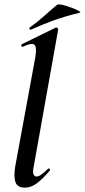

<svg xmlns="http://www.w3.org/2000/svg" viewBox="-20 -852 388 881"><path d="M94 9Q60 9 51 -16Q42 -41 50 -89L142 -589Q150 -637 137.5 -647Q125 -657 84 -637Q80 -636 78 -642Q76 -648 80 -649L235 -725Q240 -727 244 -723Q248 -719 247 -717L135 -89Q129 -61 134 -51.5Q139 -42 147 -42Q158 -42 171 -52Q184 -62 200 -77Q204 -81 208 -77Q212 -73 208 -69Q177 -32 150 -11.5Q123 9 94 9ZM122 -716Q118 -714 115.5 -719.5Q113 -725 117 -726Q153 -752 183 -779Q213 -806 242 -830Q247 -834 266.5 -829.5Q286 -825 307.5 -817Q329 -809 341.5 -802Q354 -795 344 -793Q277 -777 225 -758Q173 -739 122 -716Z"/></svg>

Font: Cormorant Light
Style: Italic
Weight: 300
Italic angle: -10°
Designer: Christian Thalmann (Catharsis Fonts)
Foundry: Catharsis Fonts
Version: Version 4.000